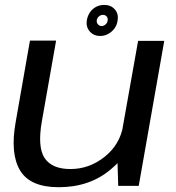

<svg xmlns="http://www.w3.org/2000/svg" viewBox="-20 -757 716 782"><path d="M461.5 0H545L649 -590.5H542.5L458 -115.5ZM208.5 -591.5H102L43.5 -258Q21 -130.5 62 -62.5Q103 5.5 219 5.5Q344 5.5 429.2 -65.5Q514.5 -136.5 528 -212L482 -246.5Q468.5 -168 406 -118.2Q343.5 -68.5 267 -68.5Q191.5 -68.5 161.8 -113.2Q132 -158 150.5 -263ZM388 -610.5Q406 -610.5 421.5 -619.2Q437 -628 447 -642.2Q457 -656.5 459 -674Q463.5 -701 447.5 -719Q431.5 -737 404.5 -737Q386.5 -737 371.2 -729Q356 -721 346.2 -706.5Q336.5 -692 333.5 -674Q329.5 -647.5 345.5 -629Q361.5 -610.5 388 -610.5ZM393.5 -651Q385 -651 379 -657.8Q373 -664.5 374 -674Q375.5 -684 383 -690.2Q390.5 -696.5 399 -696.5Q408.5 -696.5 414.2 -690.2Q420 -684 418.5 -674Q417.5 -664.5 410.2 -657.8Q403 -651 393.5 -651Z"/></svg>

Font: Anybody SemiExpanded
Style: Italic
Weight: 400
Width: 6
Italic angle: -10°
Version: Version 1.113;gftools[0.9.25]